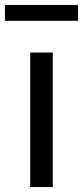

<svg xmlns="http://www.w3.org/2000/svg" viewBox="-30 -755 335 775"><path d="M92 0H183V-543H92ZM-10 -671H285V-735H-10Z"/></svg>

Font: Source Han Sans CN Regular
Style: Regular
Weight: 400
Designer: Ryoko NISHIZUKA (kana & ideographs); Paul D. Hunt (Latin, Greek & Cyrillic); Wenlong ZHANG (bopomofo); Sandoll Communica
Foundry: Adobe Systems Incorporated
Version: Version 1.004;PS 1.004;hotconv 1.0.82;makeotf.lib2.5.63406